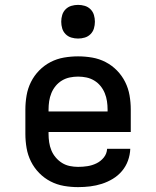

<svg xmlns="http://www.w3.org/2000/svg" viewBox="-20 -759 640 787"><path d="M300 8Q271 8 242 3Q213 -2 187 -15.5Q161 -29 140.5 -50Q120 -71 107 -97Q94 -123 89 -152Q84 -181 84 -210V-310Q84 -339 89 -368Q94 -397 107 -423Q120 -449 140.5 -470Q161 -491 187 -504.5Q213 -518 242 -523Q271 -528 300 -528Q329 -528 358 -523Q387 -518 413 -504.5Q439 -491 459.5 -470Q480 -449 493 -423Q506 -397 511 -368Q516 -339 516 -310V-218H179V-210Q179 -193 181.5 -176Q184 -159 190.5 -143Q197 -127 208.5 -113.5Q220 -100 234.5 -91Q249 -82 266 -78.5Q283 -75 300 -75Q320 -75 339 -78Q358 -81 375.5 -89.5Q393 -98 405.5 -113.5Q418 -129 419 -149H514Q513 -124 504.5 -100.5Q496 -77 480 -58Q464 -39 442.5 -26Q421 -13 397.5 -5.5Q374 2 349.5 5Q325 8 300 8ZM179 -302H421V-310Q421 -327 418.5 -344Q416 -361 409.5 -377Q403 -393 392 -406.5Q381 -420 366 -429Q351 -438 334 -441.5Q317 -445 300 -445Q283 -445 266 -441.5Q249 -438 234 -429Q219 -420 208 -406.5Q197 -393 190.5 -377Q184 -361 181.5 -344Q179 -327 179 -310ZM300 -601Q286 -601 272.5 -605Q259 -609 249 -619Q239 -629 235 -642.5Q231 -656 231 -670Q231 -684 235 -697.5Q239 -711 249 -721Q259 -731 272.5 -735Q286 -739 300 -739Q314 -739 327.5 -735Q341 -731 351 -721Q361 -711 365 -697.5Q369 -684 369 -670Q369 -656 365 -642.5Q361 -629 351 -619Q341 -609 327.5 -605Q314 -601 300 -601Z"/></svg>

Font: Iosevka HT Medium Extended
Style: Regular
Weight: 500
Width: 7
Monospace: yes
Designer: Belleve Invis
Foundry: Belleve Invis
Version: Version 32.3.0; ttfautohint (v1.8.4)